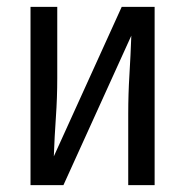

<svg xmlns="http://www.w3.org/2000/svg" viewBox="-20 -540 540 560"><path d="M69 0V-520H147V-312Q147 -255 143 -198Q139 -141 137 -84L335 -520H431V0H354V-208Q354 -265 357.5 -322Q361 -379 363 -436L165 0Z"/></svg>

Font: Iosevka Curly Slab
Style: Regular
Weight: 400
Monospace: yes
Designer: Belleve Invis
Foundry: Belleve Invis
Version: Version 22.1.2; ttfautohint (v1.8.4)